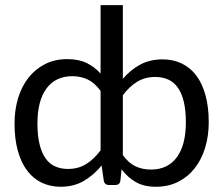

<svg xmlns="http://www.w3.org/2000/svg" viewBox="-20 -714 862 741"><path d="M400.4 0Q383.3 0 380.4 -17.6L372.1 -75.2Q341.8 -38.1 303.2 -15.6Q264.6 6.8 214.4 6.8Q173.8 6.8 140.9 -9Q107.9 -24.9 84.7 -55.7Q61.5 -86.4 48.8 -132.1Q36.1 -177.7 36.1 -237.3Q36.1 -290 50 -335.7Q64 -381.3 90.3 -414.6Q116.7 -447.8 154.3 -466.8Q191.9 -485.8 239.7 -485.8Q283.2 -485.8 313.7 -471.2Q344.2 -456.5 368.2 -430.2V-694.3H454.1V-409.7Q483.4 -444.3 521 -464.6Q558.6 -484.9 607.4 -484.9Q647.9 -484.9 680.9 -469.2Q713.9 -453.6 737.1 -423.1Q760.3 -392.6 772.9 -347.2Q785.6 -301.8 785.6 -242.2Q785.6 -189.5 771.7 -143.8Q757.8 -98.1 731.4 -64.7Q705.1 -31.2 667.2 -12.2Q629.4 6.8 581.5 6.8Q536.1 6.8 504.6 -11Q473.1 -28.8 449.2 -60.5L444.8 -18.1Q443.4 -7.8 438.2 -3.9Q433.1 0 424.8 0ZM242.2 -62Q282.2 -62 312.5 -80.8Q342.8 -99.6 368.2 -133.8V-363.3Q345.2 -394.5 318.6 -407.2Q292 -419.9 259.3 -419.9Q194.3 -419.9 159.4 -372.6Q124.5 -325.2 124.5 -237.3Q124.5 -190.9 132.6 -157.7Q140.6 -124.5 155.5 -103.3Q170.4 -82 192.4 -72Q214.4 -62 242.2 -62ZM579.1 -417Q539.6 -417 509.3 -398.4Q479 -379.9 454.1 -346.2V-115.2Q476.6 -84.5 503.2 -72Q529.8 -59.6 562.5 -59.6Q627.4 -59.6 662.4 -106.9Q697.3 -154.3 697.3 -242.2Q697.3 -288.6 689.2 -321.8Q681.2 -355 666 -376.2Q650.9 -397.5 628.9 -407.2Q606.9 -417 579.1 -417Z"/></svg>

Font: Carlito
Style: Regular
Weight: 400
Designer: Lukasz Dziedzic
Foundry: tyPoland Lukasz Dziedzic
Version: Version 1.104